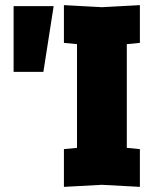

<svg xmlns="http://www.w3.org/2000/svg" viewBox="-20 -724 582 748"><path d="M33 -444V-700H189L149 -444ZM229 4V-143L280 -148V-552L229 -557V-704L377 -696L525 -704V-557L474 -552V-148L525 -143V4L377 -4Z"/></svg>

Font: Tektur Condensed ExtraBold
Style: Regular
Weight: 800
Width: 3
Designer: Adam Jagosz
Foundry: Adam Jagosz
Version: Version 1.005;gftools[0.9.30]